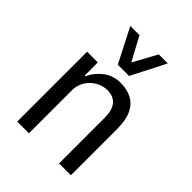

<svg xmlns="http://www.w3.org/2000/svg" viewBox="-211 -853 964 964"><g transform="rotate(45 271.5 -370.5)"><path d="M82 0V-496H158V-403H163Q182 -445 220.5 -475Q259 -505 313 -505Q358 -505 392 -487Q426 -469 444.5 -430.5Q463 -392 463 -329V0H379V-323Q379 -361 369 -384.5Q359 -408 339.5 -420Q320 -432 291 -432Q258 -432 229 -415Q200 -398 182.5 -369.5Q165 -341 165 -306V0ZM237 -559 144 -741H209L277 -615L346 -741H410L317 -559Z"/></g></svg>

Font: Nunito Sans 7pt Condensed
Style: Regular
Weight: 400
Width: 3
Designer: Vernon Adams
Foundry: Vernon Adams
Version: Version 3.101;gftools[0.9.27]